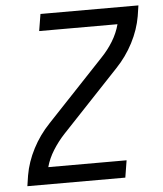

<svg xmlns="http://www.w3.org/2000/svg" viewBox="-53 -781 705 828"><g transform="rotate(-5 300.0 -367.5)"><path d="M32 0 39 -46Q49 -104 78 -160Q107 -216 151 -262L398 -524Q427 -554 448.5 -589Q470 -624 480 -662H141L153 -735H577L570 -689Q560 -631 531 -575Q502 -519 458 -473L211 -211Q183 -181 161 -146Q139 -111 129 -74H468L456 0Z"/></g></svg>

Font: Iosevka Curly Extended
Style: Italic
Weight: 400
Width: 7
Italic angle: -9°
Monospace: yes
Designer: Belleve Invis
Foundry: Belleve Invis
Version: Version 11.1.0; ttfautohint (v1.8.3)